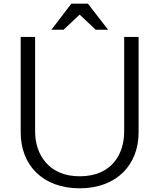

<svg xmlns="http://www.w3.org/2000/svg" viewBox="-20 -970 862 1039"><path d="M565 -809 456 -950H366L258 -809H324L411 -891L498 -809ZM652 -258C652 -140 588 -16 411 -16C244 -16 170 -134 170 -258V-770H92V-253C92 -79 209 49 411 49C612 49 730 -79 730 -253V-770H652Z"/></svg>

Font: LINE Seed JP_OTF Regular
Style: Regular
Weight: 400
Designer: LY Corporation & Fontrix & Fontworks
Version: Version 1.002